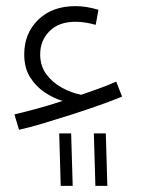

<svg xmlns="http://www.w3.org/2000/svg" viewBox="-20 -366 463 626"><path d="M42 57 27 7Q57 0 98 -11Q139 -22 184 -37Q156 -45 127 -64Q98 -83 78.5 -113.5Q59 -144 59 -189Q59 -257 104.5 -301.5Q150 -346 226 -346Q262 -346 301 -334L292 -285Q257 -295 226 -295Q172 -295 141.5 -264.5Q111 -234 111 -189Q111 -151 131 -124Q151 -97 182 -80Q213 -63 245 -57Q274 -67 303 -77.5Q332 -88 359 -100L378 -51Q349 -39 305.5 -23.5Q262 -8 213.5 7.5Q165 23 120 36.5Q75 50 42 57ZM291 240 286 69H325L330 240ZM178 240 173 69H212L217 240Z"/></svg>

Font: Noto Sans Arabic UI Lt
Style: Regular
Weight: 300
Designer: Monotype Design Team, Nadine Chahine and Nizar Qandah
Foundry: Monotype Imaging Inc.
Version: Version 2.010; ttfautohint (v1.8.4.7-5d5b)